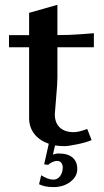

<svg xmlns="http://www.w3.org/2000/svg" viewBox="-20 -595 431 792"><path d="M100.1 -399.9H17.1V-450.2H100.1V-542L216.8 -575.2V-450.2Q267.6 -450.2 317.1 -454.1Q366.7 -458 367.2 -458V-399.9H216.8V-274.9Q216.8 -250 211.4 -189.7Q206.1 -129.4 206.1 -124Q206.1 -88.4 226.6 -69.1Q247.1 -49.8 285.2 -49.8Q304.2 -49.8 339.8 -63L357.9 -17.1Q335 -7.3 298.6 0.2Q262.2 7.8 246.1 7.8Q225.6 7.8 207 4.9L198.2 43Q209.5 38.1 222.2 38.1Q259.3 38.1 279.1 54.7Q298.8 71.3 298.8 102.1Q298.8 133.3 270.3 155Q241.7 176.8 200.2 176.8Q165 176.8 141.1 165L149.9 127.9Q178.7 146 200.2 146Q216.8 146 227.8 131.6Q238.8 117.2 238.8 96.2Q238.8 84 232.7 76.4Q226.6 68.8 215.8 68.8Q205.6 68.8 194.8 74Q184.1 79.1 179.2 85L162.1 83L181.2 -2Q143.1 -15.1 121.6 -42.7Q100.1 -70.3 100.1 -107.9Z"/></svg>

Font: Resagokr
Style: Bold
Weight: 600
Designer: gluk
Foundry: gluk
Version: Version 0.95